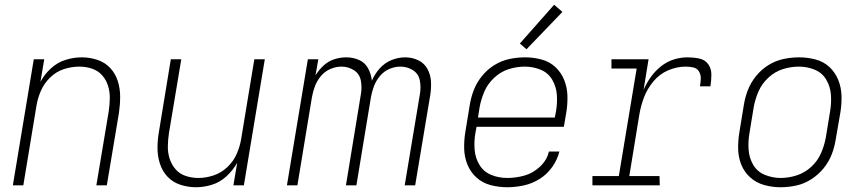

<svg xmlns="http://www.w3.org/2000/svg" viewBox="-20 -779 3640 807"><path d="M34 0H78L133 -333Q138 -365 151.5 -396.5Q165 -428 190.5 -453Q216 -478 248.5 -488.5Q281 -499 314 -499Q314 -499 314 -499Q314 -499 314 -499Q341 -499 366.5 -490.5Q392 -482 409 -463Q426 -444 434 -418.5Q442 -393 441.5 -366Q441 -339 437 -311L385 0H429L480 -305Q485 -339 485 -373Q485 -407 475 -438.5Q465 -470 443 -493.5Q421 -517 389 -527.5Q357 -538 324 -538Q290 -538 256 -527.5Q222 -517 194.5 -492Q167 -467 150 -435L166 -530H122Z M804 8Q837 8 871 -2.5Q905 -13 932.5 -38.5Q960 -64 977 -95L961 0H1005L1093 -530H1049L994 -197Q989 -165 975.5 -133.5Q962 -102 936.5 -77.5Q911 -53 878.5 -42Q846 -31 814 -31Q814 -31 814 -31Q814 -31 814 -31Q786 -31 760.5 -39.5Q735 -48 718 -67.5Q701 -87 693 -112Q685 -137 685.5 -164.5Q686 -192 690 -219L742 -530H698L648 -225Q642 -191 642 -157Q642 -123 652 -91.5Q662 -60 684 -36.5Q706 -13 738 -2.5Q770 8 804 8Z M1186 0H1230L1291 -370Q1295 -393 1303.5 -416Q1312 -439 1328.5 -459Q1345 -479 1368.5 -489Q1392 -499 1415 -499Q1444 -499 1467.5 -484Q1491 -469 1496.5 -441Q1502 -413 1497 -384L1434 0H1478L1539 -370Q1543 -393 1551.5 -416Q1560 -439 1576.5 -459Q1593 -479 1616 -489Q1639 -499 1663 -499Q1692 -499 1715.5 -484Q1739 -469 1744.5 -441Q1750 -413 1745 -384L1681 0H1725L1788 -377Q1793 -406 1791.5 -435.5Q1790 -465 1776.5 -489.5Q1763 -514 1737.5 -526Q1712 -538 1683 -538Q1654 -538 1625.5 -526.5Q1597 -515 1576 -491.5Q1555 -468 1543 -440Q1540 -468 1527 -492Q1514 -516 1489 -527Q1464 -538 1435 -538Q1410 -538 1385 -530Q1360 -522 1340 -503.5Q1320 -485 1306 -462L1318 -530H1274Z M2112 8Q2146 8 2181 0.5Q2216 -7 2247.5 -26.5Q2279 -46 2301 -77Q2323 -108 2331 -142H2287Q2279 -106 2249.5 -78.5Q2220 -51 2184 -41Q2148 -31 2112 -31Q2076 -31 2044.5 -44Q2013 -57 1995.5 -85.5Q1978 -114 1975 -149Q1972 -184 1978 -219L1983 -246H2350L2360 -305Q2366 -341 2365 -376Q2364 -411 2351.5 -442.5Q2339 -474 2314.5 -497Q2290 -520 2256 -529Q2222 -538 2187 -538Q2154 -538 2121 -531Q2088 -524 2058 -505.5Q2028 -487 2005.5 -459Q1983 -431 1971 -399.5Q1959 -368 1954 -335L1936 -225Q1930 -189 1931 -153.5Q1932 -118 1945 -86.5Q1958 -55 1983 -32.5Q2008 -10 2042 -1Q2076 8 2112 8ZM2312 -285H1989L1996 -329Q2002 -362 2016 -394.5Q2030 -427 2057.5 -452.5Q2085 -478 2118.5 -488.5Q2152 -499 2186 -499Q2221 -499 2252.5 -486Q2284 -473 2301 -444Q2318 -415 2320.5 -380.5Q2323 -346 2317 -311ZM2193 -572 2344 -729 2309 -759 2165 -596Z M2470 0H2753L2752 -39H2625L2667 -296Q2673 -333 2686.5 -369Q2700 -405 2726 -436.5Q2752 -468 2788.5 -483.5Q2825 -499 2862 -499Q2878 -499 2894 -495.5Q2910 -492 2918 -478.5Q2926 -465 2925.5 -449Q2925 -433 2922 -416H2966Q2970 -441 2970 -466Q2970 -491 2956.5 -509.5Q2943 -528 2919 -533Q2895 -538 2870 -538Q2841 -538 2812 -529Q2783 -520 2758 -500Q2733 -480 2715 -454.5Q2697 -429 2685 -401L2706 -530H2550V-491H2656L2581 -39H2470Z M3260 8Q3293 8 3326 1Q3359 -6 3389 -25Q3419 -44 3441.5 -71.5Q3464 -99 3476 -130.5Q3488 -162 3493 -195L3512 -305Q3518 -341 3517 -376Q3516 -411 3503.5 -442.5Q3491 -474 3466.5 -497Q3442 -520 3408 -529Q3374 -538 3339 -538Q3306 -538 3273 -531Q3240 -524 3210 -505.5Q3180 -487 3157.5 -459Q3135 -431 3123 -399.5Q3111 -368 3106 -335L3088 -225Q3082 -190 3082.5 -154.5Q3083 -119 3095.5 -87.5Q3108 -56 3133 -33.5Q3158 -11 3191.5 -1.5Q3225 8 3260 8ZM3261 -31Q3227 -31 3195 -44Q3163 -57 3146 -86Q3129 -115 3126.5 -149.5Q3124 -184 3130 -219L3148 -329Q3154 -362 3168 -394.5Q3182 -427 3209.5 -452.5Q3237 -478 3270.5 -488.5Q3304 -499 3338 -499Q3373 -499 3404.5 -486Q3436 -473 3453 -444Q3470 -415 3472.5 -380.5Q3475 -346 3469 -311L3451 -201Q3445 -168 3431 -135.5Q3417 -103 3390 -78Q3363 -53 3329 -42Q3295 -31 3261 -31Z"/></svg>

Font: Iosevka Sparkle XLtObl
Style: Regular
Weight: 200
Italic angle: -9°
Designer: Belleve Invis
Foundry: Belleve Invis
Version: Version 4.5.0; ttfautohint (v1.8.3)